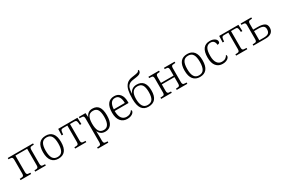

<svg xmlns="http://www.w3.org/2000/svg" viewBox="139 -2274 5935 4028"><g transform="rotate(-30 3106.0 -260.5)"><path d="M27 -32H49Q80 -32 95.5 -36.5Q111 -41 119 -56Q127 -71 127 -102V-433Q127 -464 119 -479.5Q111 -495 95.5 -499.5Q80 -504 50 -504H27V-536H640V-504H618Q587 -504 571 -499.5Q555 -495 547.5 -480Q540 -465 540 -434V-102Q540 -71 548 -56Q556 -41 571.5 -36.5Q587 -32 617 -32H640V0H383V-32H396Q427 -32 443.5 -36.5Q460 -41 468 -56Q476 -71 476 -102V-500H191V-102Q191 -71 199 -56Q207 -41 223 -36.5Q239 -32 270 -32H284V0H27Z M727 -268Q727 -544 948 -544Q1052 -544 1108 -475.5Q1164 -407 1164 -268Q1164 10 944 10Q841 10 784 -60Q727 -130 727 -268ZM1098 -268Q1098 -389 1062 -446.5Q1026 -504 947 -504Q865 -504 828.5 -446Q792 -388 792 -268Q792 -150 828.5 -90Q865 -30 945 -30Q1027 -30 1062.5 -90Q1098 -150 1098 -268Z M1350 -32H1371Q1402 -32 1418 -36.5Q1434 -41 1442 -56Q1450 -71 1450 -102V-500H1347Q1314 -500 1301.5 -487Q1289 -474 1284 -434L1279 -381H1243L1249 -536H1715L1721 -381H1685L1680 -434Q1675 -474 1662.5 -487Q1650 -500 1617 -500H1514V-102Q1514 -71 1522 -56Q1530 -41 1546 -36.5Q1562 -32 1594 -32H1620V0H1350Z M1762 208H1780Q1809 208 1824.5 203Q1840 198 1847.5 182Q1855 166 1855 133V-433Q1855 -465 1847.5 -480Q1840 -495 1823.5 -499.5Q1807 -504 1776 -504H1749V-536H1910L1917 -440H1921Q1966 -546 2078 -546Q2179 -546 2228 -479.5Q2277 -413 2277 -273Q2277 -130 2226 -60Q2175 10 2079 10Q1964 10 1919 -93H1916Q1919 -6 1919 25V136Q1919 168 1927 183.5Q1935 199 1950.5 203.5Q1966 208 1995 208H2015V240H1762ZM2212 -271Q2212 -388 2178.5 -444Q2145 -500 2069 -500Q1988 -500 1953.5 -443Q1919 -386 1919 -274Q1919 -156 1954 -96Q1989 -36 2071 -36Q2141 -36 2176.5 -96Q2212 -156 2212 -271Z M2396 -263Q2396 -403 2449.5 -473.5Q2503 -544 2605 -544Q2696 -544 2747.5 -480Q2799 -416 2799 -299V-268H2462Q2463 -152 2504.5 -94Q2546 -36 2623 -36Q2674 -36 2710 -58Q2746 -80 2766 -114Q2780 -107 2780 -87Q2780 -67 2760.5 -44Q2741 -21 2703.5 -5.5Q2666 10 2614 10Q2512 10 2454 -61.5Q2396 -133 2396 -263ZM2731 -308Q2731 -399 2699.5 -451Q2668 -503 2603 -503Q2537 -503 2503 -453Q2469 -403 2464 -308Z M2911 -300Q2911 -421 2929 -503.5Q2947 -586 2996.5 -637.5Q3046 -689 3136 -701Q3154 -703 3162 -705Q3234 -714 3268 -724.5Q3302 -735 3309 -761H3334Q3333 -718 3312.5 -695.5Q3292 -673 3253 -663Q3214 -653 3134 -643Q3065 -635 3028 -607Q2991 -579 2976 -531Q2961 -483 2958 -403H2962Q2980 -455 3026 -486.5Q3072 -518 3135 -518Q3347 -518 3347 -255Q3347 10 3126 10Q3018 10 2964.5 -66.5Q2911 -143 2911 -300ZM3282 -256Q3282 -369 3247.5 -424Q3213 -479 3131 -479Q2976 -479 2976 -262Q2976 -152 3012.5 -91Q3049 -30 3126 -30Q3212 -30 3247 -86Q3282 -142 3282 -256Z M3434 -32H3455Q3487 -32 3503 -36.5Q3519 -41 3526.5 -55.5Q3534 -70 3534 -102V-433Q3534 -464 3526.5 -479.5Q3519 -495 3503 -499.5Q3487 -504 3458 -504H3434V-536H3691V-504H3676Q3646 -504 3630 -499.5Q3614 -495 3606 -480Q3598 -465 3598 -434V-293H3904V-433Q3904 -464 3896 -479.5Q3888 -495 3872 -499.5Q3856 -504 3826 -504H3811V-536H4068V-504H4046Q4015 -504 3999 -499.5Q3983 -495 3975.5 -480Q3968 -465 3968 -434V-102Q3968 -71 3976 -56Q3984 -41 3999.5 -36.5Q4015 -32 4046 -32H4068V0H3811V-32H3825Q3856 -32 3872 -36.5Q3888 -41 3896 -56Q3904 -71 3904 -102V-257H3598V-102Q3598 -71 3606 -56Q3614 -41 3630 -36.5Q3646 -32 3676 -32H3691V0H3434Z M4155 -268Q4155 -544 4376 -544Q4480 -544 4536 -475.5Q4592 -407 4592 -268Q4592 10 4372 10Q4269 10 4212 -60Q4155 -130 4155 -268ZM4526 -268Q4526 -389 4490 -446.5Q4454 -504 4375 -504Q4293 -504 4256.5 -446Q4220 -388 4220 -268Q4220 -150 4256.5 -90Q4293 -30 4373 -30Q4455 -30 4490.5 -90Q4526 -150 4526 -268Z M4710 -264Q4710 -544 4922 -544Q4989 -544 5036 -515Q5083 -486 5083 -439Q5083 -415 5068.5 -404Q5054 -393 5024 -392Q5024 -441 4998.5 -473.5Q4973 -506 4920 -506Q4850 -506 4813 -451Q4776 -396 4776 -265Q4776 -154 4817 -95.5Q4858 -37 4932 -37Q4984 -37 5019 -59.5Q5054 -82 5072 -120Q5085 -108 5085 -86Q5085 -65 5066 -42.5Q5047 -20 5010 -5Q4973 10 4923 10Q4826 10 4768 -58.5Q4710 -127 4710 -264Z M5250 -32H5271Q5302 -32 5318 -36.5Q5334 -41 5342 -56Q5350 -71 5350 -102V-500H5247Q5214 -500 5201.5 -487Q5189 -474 5184 -434L5179 -381H5143L5149 -536H5615L5621 -381H5585L5580 -434Q5575 -474 5562.5 -487Q5550 -500 5517 -500H5414V-102Q5414 -71 5422 -56Q5430 -41 5446 -36.5Q5462 -32 5494 -32H5520V0H5250Z M5668 -32H5690Q5721 -32 5736.5 -36.5Q5752 -41 5760 -56Q5768 -71 5768 -102V-433Q5768 -464 5760.5 -479.5Q5753 -495 5737 -499.5Q5721 -504 5691 -504H5668V-536H5926V-504H5909Q5879 -504 5863.5 -499.5Q5848 -495 5840 -479.5Q5832 -464 5832 -433V-294H5946Q6045 -294 6100.5 -264.5Q6156 -235 6156 -155Q6156 -83 6107.5 -41.5Q6059 0 5963 0H5668ZM5940 -36Q6021 -36 6055 -64.5Q6089 -93 6089 -158Q6089 -211 6053.5 -234.5Q6018 -258 5944 -258H5832V-36Z"/></g></svg>

Font: Noto Serif Light
Style: Regular
Weight: 300
Designer: Monotype Design Team
Foundry: Monotype Imaging Inc.
Version: Version 1.001